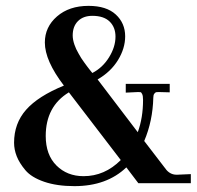

<svg xmlns="http://www.w3.org/2000/svg" viewBox="-20 -626 671 655"><path d="M585 -30 631 -32V-1H452L411 -55Q344 9 234 9Q174 9 130.5 -6Q87 -21 66.5 -45.5Q46 -70 37 -93Q28 -116 28 -139Q28 -205 69 -251.5Q110 -298 198 -334Q133 -419 133 -481Q133 -534 174.5 -570Q216 -606 282 -606Q343 -606 375 -576.5Q407 -547 407 -502Q407 -461 382.5 -421Q358 -381 313 -355L450 -175Q468 -224 468 -285Q468 -299 465 -305Q462 -311 460 -311.5Q458 -312 451 -312L409 -310V-340H559V-311L521 -312Q516 -312 513 -311.5Q510 -311 506.5 -306.5Q503 -302 503 -293Q501 -213 472 -145L548 -46Q563 -29 585 -30ZM295 -572Q264 -572 246 -554Q228 -536 228 -505Q228 -498 229.5 -490Q231 -482 234 -473.5Q237 -465 240 -458.5Q243 -452 248.5 -442.5Q254 -433 257 -428Q260 -423 267 -413.5Q274 -404 276.5 -400.5Q279 -397 286.5 -387.5Q294 -378 295 -377Q330 -395 352 -430.5Q374 -466 374 -501Q374 -533 354 -552.5Q334 -572 295 -572ZM265 -25Q337 -25 392 -80L215 -311Q136 -263 136 -162Q136 -98 172.5 -61.5Q209 -25 265 -25Z"/></svg>

Font: UnnaMedium
Style: Regular
Weight: 500
Designer: Jorge de Buen Unna
Foundry: Omnibus-Type
Version: Version 2.008;hotconv 1.0.109;makeotfexe 2.5.65596